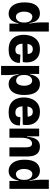

<svg xmlns="http://www.w3.org/2000/svg" viewBox="1242 -1982 888 3411"><g transform="rotate(90 1685.5 -276.0)"><path d="M223 14Q166 14 120.5 -17Q75 -48 48.5 -111Q22 -174 22 -270Q22 -407 75 -474.5Q128 -542 217 -542Q286 -542 331 -498.5Q376 -455 389 -356H398Q390 -406 384 -455Q378 -504 378 -545V-700H540V0H399V-163H392Q359 14 223 14ZM280 -115Q318 -115 349 -150.5Q380 -186 380 -259V-266Q380 -317 365 -348Q350 -379 326.5 -393Q303 -407 279 -407Q248 -407 227 -386Q206 -365 196 -331.5Q186 -298 186 -259Q186 -200 210.5 -157.5Q235 -115 280 -115Z M863 14Q764 14 706 -23Q648 -60 623 -121Q598 -182 598 -253Q598 -329 624 -395Q650 -461 706 -501.5Q762 -542 853 -542Q944 -542 1000 -501Q1056 -460 1076.5 -391Q1097 -322 1082 -237L755 -232Q760 -166 786.5 -136Q813 -106 864 -106Q911 -106 930 -129.5Q949 -153 947 -195L1095 -187Q1098 -154 1088.5 -119Q1079 -84 1053 -54Q1027 -24 980.5 -5Q934 14 863 14ZM853 -415Q810 -415 787.5 -389.5Q765 -364 758 -320L939 -324Q934 -415 853 -415Z M1151 148V-528H1293V-365H1300Q1317 -454 1358.5 -498Q1400 -542 1473 -542Q1566 -542 1616.5 -471.5Q1667 -401 1667 -266Q1667 -169 1641.5 -107Q1616 -45 1572 -15.5Q1528 14 1472 14Q1405 14 1361.5 -29Q1318 -72 1304 -163H1295Q1302 -119 1307.5 -71Q1313 -23 1313 18V148ZM1411 -119Q1443 -119 1463.5 -139Q1484 -159 1493.5 -191.5Q1503 -224 1503 -260Q1503 -320 1479.5 -362Q1456 -404 1411 -404Q1373 -404 1342 -369.5Q1311 -335 1311 -260V-254Q1311 -205 1326.5 -175Q1342 -145 1365 -132Q1388 -119 1411 -119Z M1976 14Q1877 14 1819 -23Q1761 -60 1736 -121Q1711 -182 1711 -253Q1711 -329 1737 -395Q1763 -461 1819 -501.5Q1875 -542 1966 -542Q2057 -542 2113 -501Q2169 -460 2189.5 -391Q2210 -322 2195 -237L1868 -232Q1873 -166 1899.5 -136Q1926 -106 1977 -106Q2024 -106 2043 -129.5Q2062 -153 2060 -195L2208 -187Q2211 -154 2201.5 -119Q2192 -84 2166 -54Q2140 -24 2093.5 -5Q2047 14 1976 14ZM1966 -415Q1923 -415 1900.5 -389.5Q1878 -364 1871 -320L2052 -324Q2047 -415 1966 -415Z M2264 0V-528H2401V-313H2409Q2417 -429 2459 -485.5Q2501 -542 2586 -542Q2633 -542 2672.5 -522Q2712 -502 2735.5 -452.5Q2759 -403 2759 -315V0H2597V-294Q2597 -318 2592.5 -343Q2588 -368 2573.5 -385Q2559 -402 2528 -402Q2483 -402 2454.5 -354Q2426 -306 2426 -187V0Z M3018 14Q2961 14 2915.5 -17Q2870 -48 2843.5 -111Q2817 -174 2817 -270Q2817 -407 2870 -474.5Q2923 -542 3012 -542Q3081 -542 3126 -498.5Q3171 -455 3184 -356H3193Q3185 -406 3179 -455Q3173 -504 3173 -545V-700H3335V0H3194V-163H3187Q3154 14 3018 14ZM3075 -115Q3113 -115 3144 -150.5Q3175 -186 3175 -259V-266Q3175 -317 3160 -348Q3145 -379 3121.5 -393Q3098 -407 3074 -407Q3043 -407 3022 -386Q3001 -365 2991 -331.5Q2981 -298 2981 -259Q2981 -200 3005.5 -157.5Q3030 -115 3075 -115Z"/></g></svg>

Font: Bricolage Grotesque 48pt ExtraBold
Style: Regular
Weight: 800
Designer: Mathieu Triay
Foundry: Atelier Triay
Version: Version 1.000; ttfautohint (v1.8.4.7-5d5b);gftools[0.9.32]